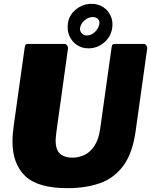

<svg xmlns="http://www.w3.org/2000/svg" viewBox="-20 -971 788 1001"><path d="M687 -287Q671 -172 623 -107Q575 -42 501 -16Q427 10 333 10Q177 10 111 -53.5Q45 -117 45 -234Q45 -254 47 -275.5Q49 -297 52 -319L109 -725Q111 -736 114.5 -739Q118 -742 126 -742H316Q325 -742 330.5 -733.5Q336 -725 334 -715L274 -283Q273 -271 271.5 -260.5Q270 -250 270 -240Q270 -189 293.5 -169Q317 -149 357 -149Q390 -149 420 -163Q450 -177 472 -210Q494 -243 502 -298L562 -725Q564 -736 567 -739Q570 -742 579 -742H729Q738 -742 743.5 -733.5Q749 -725 747 -715L687 -287ZM565 -825Q558 -779 522.5 -749Q487 -719 441 -719Q407 -719 381 -736.5Q355 -754 342 -783.5Q329 -813 334 -849Q340 -893 376 -922Q412 -951 457 -951Q492 -951 518 -934Q544 -917 557 -888.5Q570 -860 565 -825ZM498 -846Q500 -863 490 -872.5Q480 -882 463 -882Q441 -882 421 -865Q401 -848 397 -824Q396 -808 406.5 -797Q417 -786 433 -786Q456 -786 475 -804.5Q494 -823 498 -846Z"/></svg>

Font: Libre Franklin Thin Black
Style: Italic
Weight: 900
Italic angle: -8°
Version: Version 2.000